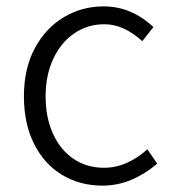

<svg xmlns="http://www.w3.org/2000/svg" viewBox="-20 -569 541 602"><path d="M55 -267Q55 -354 89 -417.5Q123 -481 180 -515Q237 -549 305 -549Q392 -549 461 -484L426 -440Q368 -493 307 -493Q255 -493 213 -464.5Q171 -436 147 -384.5Q123 -333 123 -267Q123 -201 146 -150Q169 -99 210.5 -71Q252 -43 306 -43Q344 -43 379 -59Q414 -75 442 -101L473 -56Q436 -24 392.5 -5.5Q349 13 301 13Q231 13 175 -20.5Q119 -54 87 -117.5Q55 -181 55 -267Z"/></svg>

Font: 寒蝉端黑体 Light
Style: Regular
Weight: 300
Designer: ChillDuanSans {Warren2060}; 
Source Han Sans {Ryoko NISHIZUKA 西塚涼子 (kana, bopomofo & ideographs); Paul D. Hunt (Latin, G
Foundry: ChillType&Adobe
Version: Version 1.300;Glyphs 3.3 (3306)